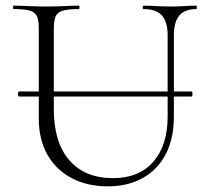

<svg xmlns="http://www.w3.org/2000/svg" viewBox="-20 -645 737 678"><path d="M48 -304Q45 -304 44 -308.5Q43 -313 44 -317.5Q45 -322 48 -322H656Q659 -322 659.5 -317.5Q660 -313 659.5 -308.5Q659 -304 656 -304ZM572 -520Q572 -568 551.5 -590.5Q531 -613 487 -613Q484 -613 484 -619Q484 -625 487 -625Q509 -625 532.5 -623.5Q556 -622 584 -622Q607 -622 630.5 -623.5Q654 -625 673 -625Q675 -625 675 -619Q675 -613 673 -613Q633 -613 613.5 -590.5Q594 -568 594 -520V-234Q594 -155 565 -100Q536 -45 483.5 -16Q431 13 361 13Q287 13 232 -16.5Q177 -46 147 -99.5Q117 -153 117 -225V-544Q117 -573 110.5 -587.5Q104 -602 85 -607.5Q66 -613 28 -613Q26 -613 26 -619Q26 -625 28 -625Q52 -625 81 -623.5Q110 -622 143 -622Q177 -622 206.5 -623.5Q236 -625 258 -625Q261 -625 261 -619Q261 -613 258 -613Q220 -613 201 -607Q182 -601 176 -586Q170 -571 170 -542V-260Q170 -142 225 -79Q280 -16 379 -16Q471 -16 521.5 -74Q572 -132 572 -233Z"/></svg>

Font: Cormorant Light Light
Style: Regular
Weight: 300
Version: Version 4.000